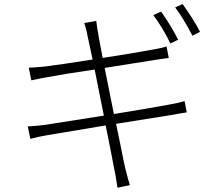

<svg xmlns="http://www.w3.org/2000/svg" viewBox="-20 -879 1040 936"><path d="M848.6 -685.5 810.5 -667Q778.3 -735.4 727.5 -805.7L765.6 -822.3Q813.5 -753.9 848.6 -685.5ZM490.2 -547.9 535.2 -323.2Q698.2 -349.6 799.8 -368.2Q847.7 -377 879.9 -385.7L890.6 -331.1Q880.9 -330.1 853.5 -325.2Q826.2 -320.3 809.6 -317.4Q781.2 -313.5 545.9 -275.4Q555.7 -230.5 565.9 -178.7Q576.2 -127 582 -98.1Q587.9 -69.3 589.8 -62.5Q606.4 4.9 613.3 23.4L552.7 36.1Q543 -29.3 537.1 -53.7Q523.4 -128.9 495.1 -267.6Q335.9 -241.2 209 -219.7Q168 -212.9 127.9 -202.1L115.2 -262.7Q152.3 -264.6 194.3 -269.5Q235.4 -275.4 486.3 -315.4L441.4 -540Q299.8 -519.5 206.1 -502Q181.6 -498 132.8 -487.3L120.1 -548.8Q146.5 -549.8 198.2 -554.7Q270.5 -563.5 431.6 -588.9Q418.9 -649.4 407.2 -702.1Q401.4 -736.3 390.6 -766.6L449.2 -777.3Q450.2 -766.6 454.1 -742.7Q458 -718.8 459 -712.9Q459 -709 461.9 -695.3Q464.8 -681.6 470.2 -651.4Q475.6 -621.1 480.5 -596.7Q634.8 -620.1 732.4 -638.7Q766.6 -644.5 792 -652.3L802.7 -596.7Q793.9 -595.7 742.2 -587.9ZM834 -842.8 870.1 -859.4Q929.7 -775.4 955.1 -723.6L918 -705.1Q875 -788.1 834 -842.8Z"/></svg>

Font: GenEi Gothic M Light
Style: Regular
Weight: 300
Designer: o_tamon (Modified); [Source Han Sans]
Ryoko NISHIZUKA  (kana & ideographs); Paul D. Hunt (Latin, Greek & Cyrillic); Wenl
Version: Version 1.1a;Original Version 1.004